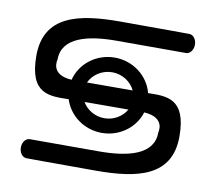

<svg xmlns="http://www.w3.org/2000/svg" viewBox="-68 -657 826 735"><g transform="rotate(10 345.0 -289.0)"><path d="M197.3 -326.6C111.4 -331.7 130.9 -392.1 130.9 -393.9C130.9 -479.8 229.5 -503.6 341 -503.6C452.5 -503.6 611 -503.5 611 -503.5C626 -503.5 639 -519.7 639 -540.6C639 -561.5 626 -577.6 611 -577.6C611 -577.6 502.5 -578.4 341 -578.4C179.5 -578.4 48.4 -550 48.4 -393.9C48.4 -242.4 128.2 -250.2 199.3 -251.3C218 -190.7 276.7 -146.3 346 -146.3C415.5 -146.3 474.3 -190.9 492.8 -251.8C578.6 -246.5 559.1 -186.3 559.1 -184.5C559.1 -98.6 460.5 -74.8 349 -74.8C237.5 -74.8 79 -74.8 79 -74.8C64 -74.8 51 -58.7 51 -37.8C51 -16.9 64 -0.7 79 -0.7C79 -0.7 187.5 0 349 0C510.5 0 641.6 -28.3 641.6 -184.5C641.6 -333.2 564.7 -328.4 494.6 -327.1C478.3 -391.2 417.9 -438.9 346 -438.9C273.9 -438.9 213.3 -391 197.3 -326.6ZM434.7 -326.9C357.9 -326.9 296.2 -326.6 257.1 -326.5C271.7 -358.3 306.1 -381.9 346 -381.9C385.7 -381.9 419.9 -358.5 434.7 -326.9ZM260.8 -251.5C334.2 -251.5 393.2 -251.8 431.4 -252C415.3 -223.6 383 -203.3 346 -203.3C309.2 -203.3 277.1 -223.4 260.8 -251.5Z"/></g></svg>

Font: Hi.
Style: Regular
Weight: 400
Designer: Mew Too, Robert Jablonski
Foundry: Cannot Into Space Fonts
Version: Version 1.996